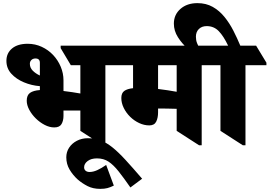

<svg xmlns="http://www.w3.org/2000/svg" viewBox="-20 -919 1724 1228"><path d="M327 -104Q297 -104 266 -120Q235 -136 209 -161.5Q183 -187 167 -217Q151 -247 151 -275Q151 -310 172 -325Q193 -340 235 -343V-368Q182 -372 133 -392.5Q84 -413 52.5 -447.5Q21 -482 21 -530Q21 -579 57 -609Q93 -639 157 -639Q205 -639 247 -619.5Q289 -600 320 -567Q351 -534 368.5 -492Q386 -450 386 -406V-337Q414 -334 442 -329.5Q470 -325 494 -321V-502H433L368 -611V-627H722L788 -518V-502H654V10H637L494 -82V-212H386V-178Q386 -147 373.5 -125.5Q361 -104 327 -104ZM171 -511Q171 -486 189 -467.5Q207 -449 235 -436V-517Q235 -545 207 -545Q191 -545 181 -535.5Q171 -526 171 -511Z M621 289Q575 289 540.5 271.5Q506 254 477 229Q446 201 425 165.5Q404 130 404 87Q404 53 422 25.5Q440 -2 471.5 -18.5Q503 -35 542 -35Q587 -35 624 -21Q661 -7 699 23.5Q737 54 782.5 103.5Q828 153 889 224L814 280Q771 218 738.5 177Q706 136 674.5 115Q643 94 600 94Q563 94 540.5 111Q518 128 518 151Q518 165 527.5 173Q537 181 553 181Q576 181 602.5 169Q629 157 659 136L708 268Q686 279 667 284Q648 289 621 289Z M935 -117Q902 -117 870 -132Q838 -147 812.5 -172Q787 -197 771.5 -228.5Q756 -260 756 -292Q756 -324 775 -337.5Q794 -351 831 -355V-502H700L634 -611V-627H1338L1404 -518V-502H1270V10H1253L1110 -82V-223Q1081 -224 1049 -224.5Q1017 -225 998 -225H991V-201Q991 -165 979 -141Q967 -117 935 -117ZM991 -350Q1023 -346 1053.5 -341.5Q1084 -337 1110 -332V-502H991Z M1533 10 1390 -82V-502H1322L1256 -611V-627H1439Q1410 -688 1379 -720Q1348 -752 1302 -752Q1271 -752 1252 -733.5Q1233 -715 1233 -684Q1233 -662 1240 -644Q1247 -626 1256 -613H1176Q1144 -640 1118 -681Q1092 -722 1092 -768Q1092 -825 1134 -862Q1176 -899 1243 -899Q1298 -899 1340.5 -875Q1383 -851 1415.5 -811Q1448 -771 1472.5 -723Q1497 -675 1517 -627H1618L1684 -518V-502H1550V10Z"/></svg>

Font: Noto Serif Devanagari Black
Style: Regular
Weight: 900
Designer: Universal Thirst, Indian Type Foundry and the Monotype Design Team
Foundry: Monotype Imaging Inc.
Version: Version 2.004; ttfautohint (v1.8.4.7-5d5b)